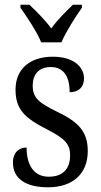

<svg xmlns="http://www.w3.org/2000/svg" viewBox="-20 -786 428 816"><path d="M155 -606H241C260 -651 301 -715 328 -753V-766H290C259 -736 223 -701 198 -665C172 -701 136 -736 105 -766H67V-753C94 -715 137 -651 155 -606ZM184 10C289 10 353 -47 353 -144C353 -228 312 -268 223 -311C148 -348 119 -368 119 -422C119 -469 144 -501 196 -501C248 -501 276 -464 276 -394C315 -394 337 -417 337 -452C337 -502 293 -545 204 -545C110 -545 46 -495 46 -405C46 -320 86 -284 180 -236C255 -197 278 -175 278 -126C278 -69 248 -35 187 -35C121 -35 93 -89 93 -159C66 -159 35 -143 35 -95C35 -25 92 10 184 10Z"/></svg>

Font: Noto Serif Myanmar Condensed
Style: Regular
Weight: 400
Width: 3
Designer: Ben Mitchell and the Monotype Design Team
Foundry: Monotype Imaging Inc.
Version: Version 2.106